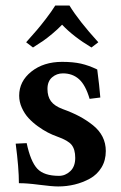

<svg xmlns="http://www.w3.org/2000/svg" viewBox="-20 -669 441 699"><path d="M37.1 -146 77.1 -147.9Q91.3 -81.1 115.7 -54.9Q140.1 -28.8 194.8 -28.8Q217.8 -28.8 235.8 -45.7Q253.9 -62.5 253.9 -94.2Q253.9 -125 240.7 -141.6Q228 -157.7 188 -171.9Q171.4 -177.7 154.3 -186.5Q137.2 -195.3 117.9 -209.2Q98.6 -223.1 84 -239Q69.3 -254.9 59.6 -276.4Q49.8 -297.9 49.8 -320.8Q49.8 -373 94.2 -408.4Q138.7 -443.8 206.1 -443.8Q246.1 -443.8 274.9 -437.3Q303.7 -430.7 334 -416Q341.8 -356.9 345.2 -314L306.2 -309.1Q291.5 -359.4 267.8 -380.6Q244.1 -401.9 209 -401.9Q186.5 -401.9 169.7 -387.5Q152.8 -373 152.8 -345.2Q152.8 -317.9 165.5 -300.5Q178.2 -283.2 208 -272Q243.2 -259.3 269.3 -245.4Q295.4 -231.4 318.4 -213.1Q341.3 -194.8 353.3 -171.1Q365.2 -147.5 365.2 -119.1Q365.2 -85 349.4 -59.1Q333.5 -33.2 307.4 -18.8Q281.2 -4.4 252 2.7Q222.7 9.8 191.9 9.8Q169.4 9.8 122.8 3.7Q76.2 -2.4 48.8 -2Q48.8 -57.1 37.1 -146ZM232.9 -648.9Q266.1 -594.2 337.9 -515.1L313 -496.1Q247.1 -535.6 206.1 -579.1Q188 -560.5 169.4 -545.2Q150.9 -529.8 138.2 -521Q125.5 -512.2 100.1 -496.1L75.2 -515.1L114.3 -559.6Q126.5 -573.7 147 -600.3Q167.5 -627 181.2 -648.9Z"/></svg>

Font: Linux Libertine G
Style: Semibold
Weight: 600
Designer: Philipp H. Poll
Foundry: Philipp H. Poll
Version: Version 5.1.1